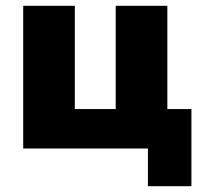

<svg xmlns="http://www.w3.org/2000/svg" viewBox="-20 -512 694 662"><path d="M490 130V0H60V-492H238V-136H379V-492H557V-136H640V130Z"/></svg>

Font: Nunito Sans Black
Style: Regular
Weight: 900
Designer: Vernon Adams
Foundry: Vernon Adams
Version: Version 3.006; ttfautohint (v1.8.3)